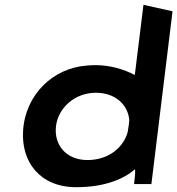

<svg xmlns="http://www.w3.org/2000/svg" viewBox="-20 -766 738 799"><path d="M297 13C414 13 494 -20 542 -62C544 -47 539 -12 538 0H610L698 -719L577 -746L541 -454C495 -478 438 -495 376 -495C362 -495 352 -494 340 -493C203 -483 85 -374 76 -221C68 -94 145 13 297 13ZM379 -380C461 -380 513 -329 518 -266C517 -259 517 -252 516 -246C515 -235 512 -225 511 -215C491 -147 427 -100 344 -100C254 -100 204 -164 213 -241C222 -316 290 -380 379 -380Z"/></svg>

Font: Bluebird
Style: ExtObl
Weight: 400
Designer: Jasper
Foundry: Cannot Into Space Fonts
Version: Version 0.98